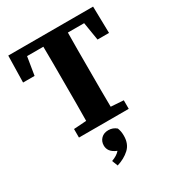

<svg xmlns="http://www.w3.org/2000/svg" viewBox="-215 -787 1088 1186"><g transform="rotate(-30 329.5 -194.0)"><path d="M23 -467 27 -657H632L636 -467H554L533 -596H417Q416 -536 416 -475.5Q416 -415 416 -353V-305Q416 -246 416 -186Q416 -126 417 -67L507 -61V0H152V-61L242 -67Q243 -126 243 -185.5Q243 -245 243 -304V-353Q243 -414 243 -474.5Q243 -535 242 -596H126L105 -467ZM398 129Q398 187 362 220Q326 253 273 269L257 228Q298 213 317 190Q286 177 273 159.5Q260 142 260 120Q260 90 279.5 70.5Q299 51 331 51Q364 51 388 72Q393 85 395.5 98Q398 111 398 129Z"/></g></svg>

Font: Source Serif 4 SmText
Style: Bold
Weight: 700
Designer: Frank Grießhammer
Foundry: Adobe
Version: Version 4.005;hotconv 1.1.0;makeotfexe 2.6.0